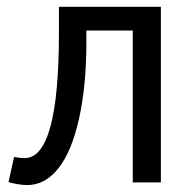

<svg xmlns="http://www.w3.org/2000/svg" viewBox="-20 -532 572 560"><path d="M231.9 -442.9V-407.2Q231.9 -282.7 210.7 -186.8Q189.5 -90.8 150.6 -41.5Q111.8 7.8 59.1 7.8Q46.9 7.8 30 4.9Q13.2 2 4.9 -1L21 -74.2Q39.1 -70.8 51.8 -70.8Q151.9 -70.8 151.9 -436V-512.2H449.2V0H367.2V-442.9Z"/></svg>

Font: Lorenzo Sans
Style: Regular
Weight: 400
Foundry: Intel Corporation
Version: Version 1.00; ttfautohint (v1.5)